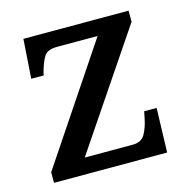

<svg xmlns="http://www.w3.org/2000/svg" viewBox="-85 -618 686 700"><g transform="rotate(-15 258.0 -268.0)"><path d="M35 0V-40L327 -476H174Q138 -476 125.5 -457Q113 -438 102 -398L100 -388H53L63 -536H460V-494L167 -60H348Q381 -60 394.5 -83.5Q408 -107 415 -142L420 -167H467L462 0Z"/></g></svg>

Font: Noto Serif Gujarati Medium
Style: Regular
Weight: 500
Version: Version 2.102